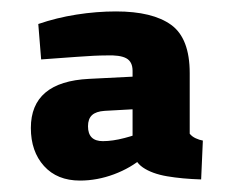

<svg xmlns="http://www.w3.org/2000/svg" viewBox="-20 -683 409 336"><path d="M332 -369Q299 -370 272.5 -374.5Q246 -379 230 -390Q214 -401 212 -422V-559Q212 -575 201 -581Q190 -587 166 -586Q147 -586 114 -583.5Q81 -581 52 -579L47 -641Q79 -652 114 -657.5Q149 -663 183 -663Q247 -663 279.5 -639.5Q312 -616 312 -555V-449Q316 -444 322.5 -441Q329 -438 335 -437ZM120 -367Q80 -367 57 -392.5Q34 -418 34 -459Q34 -540 136 -545L235 -550V-493L163 -489Q148 -488 141 -481.5Q134 -475 134 -462Q134 -436 160 -436Q177 -436 198 -441.5Q219 -447 235 -454L231 -408Q209 -389 179.5 -378Q150 -367 120 -367Z"/></svg>

Font: Cairo ExtraBold
Style: Regular
Weight: 800
Designer: Mohamed Gaber, Accademia di Belle Arti di Urbino
Foundry: Kief Type Foundry, Accademia di Belle Arti di Urbino
Version: Version 3.117